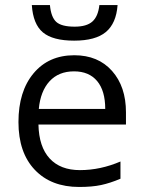

<svg xmlns="http://www.w3.org/2000/svg" viewBox="-20 -722 561 751"><path d="M289.6 9.3Q179.7 9.3 116 -57.9Q52.2 -125 52.2 -244.6Q52.2 -364.7 111.3 -435.3Q170.4 -505.9 270.5 -505.9Q363.8 -505.9 418.2 -444.6Q472.7 -383.3 472.7 -282.7V-234.9H130.4Q132.3 -147.5 174.3 -102.1Q216.3 -56.6 292.5 -56.6Q372.6 -56.6 451.2 -90.3V-22.9Q411.1 -5.9 375.7 1.7Q340.3 9.3 289.6 9.3ZM269.5 -442.9Q209.5 -442.9 173.8 -404.1Q138.2 -365.2 131.8 -295.9H391.6Q391.6 -367.2 359.9 -405Q328.1 -442.9 269.5 -442.9ZM270 -563Q186.5 -563 147.9 -595.2Q109.4 -627.4 104.5 -702.1H175.3Q179.7 -654.8 200.2 -636.2Q220.7 -617.7 272 -617.7Q318.8 -617.7 341.3 -637.7Q363.8 -657.7 368.7 -702.1H439.9Q434.6 -630.4 394 -596.7Q353.5 -563 270 -563Z"/></svg>

Font: Bpm'online Open Sans
Style: Regular
Weight: 400
Foundry: Ascender Corporation
Version: Version 1.10